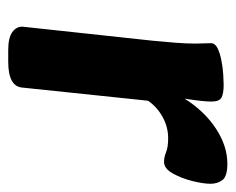

<svg xmlns="http://www.w3.org/2000/svg" viewBox="-73 -498 573 467"><g transform="rotate(90 213.5 -264.5)"><path d="M102 2Q72 2 58 -8Q44 -18 45 -34L79 -349Q82 -381 84 -406Q86 -431 86 -453Q86 -467 85.5 -474.5Q85 -482 85 -491Q85 -501 97 -507Q109 -513 127 -516.5Q145 -520 161.5 -521Q178 -522 186 -522Q207 -522 217 -517Q227 -512 227 -492Q227 -472 220 -427Q250 -475 292.5 -503Q335 -531 378 -531Q409 -531 418 -519Q427 -507 427 -490Q427 -473 420.5 -446.5Q414 -420 402 -398.5Q390 -377 374 -377Q362 -377 350 -382Q338 -387 316 -387Q289 -387 264.5 -373.5Q240 -360 225 -338L193 -32Q190 2 130 2Z"/></g></svg>

Font: Asap Semi Expanded Semi Expanded Regular
Style: Bold Italic
Weight: 700
Width: 6
Italic angle: -6°
Designer: Pablo Cosgaya
Foundry: Omnibus-Type
Version: Version 3.001; ttfautohint (v1.8.4.7-5d5b)